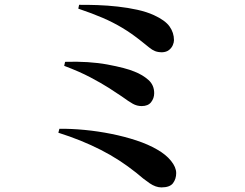

<svg xmlns="http://www.w3.org/2000/svg" viewBox="-20 -758 1040 815"><path d="M718.5 -587.5Q718.5 -578.1 713.4 -566.1Q708.2 -554.2 697.1 -545.5Q686 -536.8 668.2 -536.1Q650.9 -536.1 638.3 -541Q625.7 -546 613.2 -556.4Q600.7 -566.7 580.7 -582.5Q538.6 -616.2 499.6 -639.5Q460.6 -662.9 416.4 -682Q372.2 -701.1 312.3 -721.3L315.8 -737.5Q351.5 -737.8 393.8 -736.4Q436.1 -734.9 479.6 -730.1Q523.1 -725.3 563 -716.5Q602.9 -707.7 633.6 -693.6Q681.3 -671.7 699.9 -645.4Q718.5 -619.1 718.5 -587.5ZM256.3 -495.5Q357.9 -498.6 435.8 -484.2Q513.7 -469.7 551.2 -453.9Q586 -440.2 610.3 -418.4Q634.5 -396.7 634.5 -362.4Q634.5 -341.3 621.6 -324.5Q608.7 -307.7 581.4 -307.7Q561.3 -307.7 543.8 -317.5Q526.4 -327.2 496.8 -348.8Q475 -363.7 442.5 -384.5Q410 -405.2 363.6 -429.7Q317.3 -454.2 252.5 -478.5ZM232.1 -211.4Q282.5 -211.9 339.4 -206.5Q396.3 -201 452.6 -189.7Q508.8 -178.4 559.2 -161.8Q609.5 -145.2 646.8 -123.4Q684.1 -102.3 706 -75.2Q727.9 -48.1 727.9 -23.1Q727.9 1.4 714.4 19.5Q700.9 37.5 665.1 37.5Q641.1 37.5 614.9 19.7Q588.7 1.8 558.4 -24.6Q523 -52.7 485.7 -77Q448.4 -101.2 407.7 -121.9Q367 -142.6 322.2 -160.8Q277.4 -178.9 227.7 -194.6Z"/></svg>

Font: Source Han Serif JP VF
Style: Regular
Weight: 250
Designer: Ryoko NISHIZUKA 西塚涼子 (kana & ideographs); Frank Grießhammer (Latin, Greek & Cyrillic); Wenlong ZHANG 张文龙 (bopomofo); San
Foundry: Adobe
Version: Version 2.001;hotconv 1.1.0;makeotfexe 2.6.0